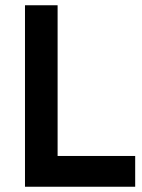

<svg xmlns="http://www.w3.org/2000/svg" viewBox="-20 -710 540 730"><path d="M75 0H494V-117H199V-690H75Z"/></svg>

Font: FREAK Grotesk
Style: Bold
Weight: 700
Designer: La Scuola Open Source
Foundry: La Scuola Open Source
Version: Version 1.000;PS 1.0;hotconv 1.0.72;makeotf.lib2.5.5900